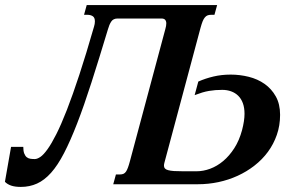

<svg xmlns="http://www.w3.org/2000/svg" viewBox="-113 -736 1199 767"><path d="M679.2 -410.2Q708 -422.9 740 -430.4Q772 -438 808.6 -438Q845.2 -438 880.6 -429.2Q916 -420.4 943.8 -400.9Q971.7 -381.3 988.8 -350.8Q1005.9 -320.3 1005.9 -277.3Q1005.9 -234.4 992.9 -197.3Q980 -160.2 957.3 -129.4Q934.6 -98.6 903.6 -74.5Q872.6 -50.3 836.2 -33.7Q799.8 -17.1 759.5 -8.5Q719.2 0 678.2 0H339.4L350.1 -39.1H366.2Q374.5 -39.1 380.4 -41.7Q386.2 -44.4 390.4 -50.5Q394.5 -56.6 398.2 -66.7Q401.9 -76.7 405.8 -91.3L547.4 -619.6Q551.3 -632.8 551.3 -642.6Q551.3 -651.4 546.9 -656.7Q542.5 -662.1 531.2 -662.1H356.9Q339.4 -662.1 331.3 -649.7Q323.2 -637.2 318.4 -619.6Q282.2 -499.5 252.2 -406Q222.2 -312.5 195.1 -242.7Q168 -172.9 142.8 -124.3Q117.7 -75.7 91.1 -45.9Q64.5 -16.1 34.9 -2.7Q5.4 10.7 -29.8 10.7Q-53.2 10.7 -68.6 5.4Q-84 0 -93.3 -9.8L-68.8 -149.4H-20Q-20 -132.3 -16.1 -122.6Q-12.2 -112.8 -6.1 -107.9Q0 -103 8.3 -101.8Q16.6 -100.6 25.9 -100.6Q35.6 -100.6 48.3 -109.1Q61 -117.7 76.9 -139.9Q92.8 -162.1 112.1 -200.2Q131.3 -238.3 154.3 -297.1Q177.2 -356 204.1 -437.7Q231 -519.5 262.7 -629.9Q266.1 -640.6 266.1 -650.4Q266.1 -666 257.3 -671.4Q248.5 -676.8 237.3 -676.8H222.7L233.4 -715.8H754.4L743.7 -676.8H729.5Q722.2 -676.8 716.3 -674.6Q710.4 -672.4 705.6 -666.7Q700.7 -661.1 696.5 -650.9Q692.4 -640.6 688 -624.5L543.9 -86.4Q542 -80.1 542 -74.2Q542 -67.4 545.9 -63Q549.8 -58.6 558.8 -56.2Q567.9 -53.7 582.3 -52.7Q596.7 -51.8 618.2 -51.8H672.4Q699.2 -51.8 726.8 -62Q754.4 -72.3 778.8 -92.8Q803.2 -113.3 823 -144Q842.8 -174.8 854 -216.3Q863.8 -253.9 863.8 -281.2Q863.8 -305.7 857.2 -323.7Q850.6 -341.8 838.6 -353.5Q826.7 -365.2 810.3 -371.1Q793.9 -377 774.9 -377Q760.3 -377 747.6 -376Q734.9 -375 721.9 -372.8Q709 -370.6 695.1 -366.5Q681.2 -362.3 664.6 -356Z"/></svg>

Font: Arian AMU Serif
Style: Bold Italic
Weight: 700
Italic angle: -15°
Designer: Ruben Hakobyan (Tarumian)
Foundry: Ruben Hakobyan (Tarumian)
Version: Version 1.002